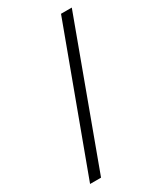

<svg xmlns="http://www.w3.org/2000/svg" viewBox="-183 -781 714 849"><g transform="rotate(-30 174.0 -357.0)"><path d="M335 -715H280L15 1H71Z"/></g></svg>

Font: Noto Sans Gujarati UI SemiCondensed Light
Style: Regular
Weight: 300
Width: 4
Designer: Jelle Bosma - Monotype Design Team, Universal Thirst
Foundry: Monotype Imaging Inc.
Version: Version 2.106